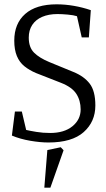

<svg xmlns="http://www.w3.org/2000/svg" viewBox="-20 -647 492 888"><path d="M204 12Q166 12 119.5 4Q73 -4 35 -20L49 -131H81L101 -46Q118 -42 148 -37Q178 -32 212 -32Q277 -32 315 -63Q353 -94 353 -141Q353 -182 333 -213Q313 -244 262 -264L147 -309Q116 -322 93 -340.5Q70 -359 58 -388Q46 -417 46 -459Q46 -538 96.5 -582.5Q147 -627 242 -627Q281 -627 321.5 -620Q362 -613 400 -600L391 -474H358L336 -572Q321 -577 293.5 -579.5Q266 -582 246 -582Q205 -582 175 -569Q145 -556 129 -531.5Q113 -507 113 -473Q113 -428 137.5 -403.5Q162 -379 208 -360L320 -314Q369 -294 395 -260Q421 -226 421 -159Q421 -84 367 -36Q313 12 204 12ZM185 221 199 47 261 34 274 48 213 221Z"/></svg>

Font: Manuale Light
Style: Regular
Weight: 300
Designer: Eduardo Tunni / Pablo Cosgaya
Foundry: Eduardo Tunni / Pablo Cosgaya
Version: Version 1.002